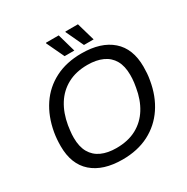

<svg xmlns="http://www.w3.org/2000/svg" viewBox="-195 -1033 1177 1211"><g transform="rotate(-30 394.0 -428.0)"><path d="M354.4 12Q213.5 12 135.3 -56.4Q57 -124.8 57 -256Q57 -281.8 58.9 -306.2Q60.9 -330.6 64.9 -354Q83.4 -458.8 135 -536Q186.7 -613.1 269.4 -655.5Q352.1 -698 462.1 -698Q603.5 -698 681.8 -629.6Q760.1 -561.2 760.1 -430Q760.1 -405.7 758.4 -381.9Q756.6 -358 752.2 -334.2Q734.7 -229.2 682.5 -151.4Q630.3 -73.5 547.4 -30.7Q464.4 12 354.4 12ZM356.5 -70.1Q441.9 -70.1 503.3 -103.3Q564.6 -136.5 602.2 -196.9Q639.8 -257.2 653.2 -338.7Q656.8 -357 658.5 -372Q660.3 -387.1 661.1 -400.2Q661.8 -413.4 661.8 -426.2Q661.8 -491.1 637.7 -533.1Q613.6 -575.2 568 -595.8Q522.3 -616.5 458.9 -616.5Q374.5 -616.5 313.2 -583.2Q251.9 -550 214.3 -489.9Q176.7 -429.8 162.8 -347.9Q160.2 -329.5 158.2 -314.2Q156.2 -298.9 155.4 -286Q154.7 -273.2 154.7 -260.3Q154.7 -195.9 178.8 -153.6Q202.9 -111.4 248.3 -90.7Q293.6 -70.1 356.5 -70.1ZM362.2 -736 301.2 -865 303.2 -868H395.4L433 -736ZM503.2 -736 442.8 -865 444.8 -868H535.5L573.6 -736Z"/></g></svg>

Font: Archivo Variable SemiBold
Style: Italic
Weight: 600
Italic angle: -10°
Designer: Hector Gatti
Foundry: Omnibus-Type
Version: Version 2.001